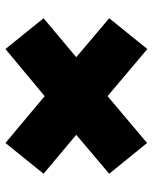

<svg xmlns="http://www.w3.org/2000/svg" viewBox="52 -667 561 705"><g transform="rotate(90 332.5 -314.5)"><path d="M160 -54 47 -194 190 -314 47 -435 160 -575 333 -429 505 -574 618 -435 475 -314 618 -194 505 -54 333 -198Z"/></g></svg>

Font: Georama Extra Expanded ExtraBold
Style: Regular
Weight: 800
Width: 8
Designer: Jean-Baptiste Levee
Foundry: Production Type
Version: Version 1.000